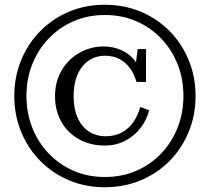

<svg xmlns="http://www.w3.org/2000/svg" viewBox="-20 -758 881 806"><path d="M420 -524Q392 -524 368.5 -513Q345 -502 327 -480.5Q309 -459 299 -427Q289 -395 289 -354Q289 -302 305.5 -264.5Q322 -227 352.5 -206.5Q383 -186 423 -186Q464 -186 493.5 -203Q523 -220 541.5 -248Q560 -276 569 -309L606 -295Q596 -255 570.5 -221.5Q545 -188 506.5 -167.5Q468 -147 419 -147Q360 -147 312.5 -173Q265 -199 238 -246Q211 -293 211 -354Q211 -415 238.5 -462Q266 -509 313 -536Q360 -563 416 -563Q453 -563 486 -549Q519 -535 541.5 -509Q564 -483 571 -444L546 -458L558 -552H593V-414H553Q544 -446 526.5 -470.5Q509 -495 483 -509.5Q457 -524 420 -524ZM91 -355Q91 -284 115.5 -222Q140 -160 184.5 -113.5Q229 -67 289 -41Q349 -15 420 -15Q492 -15 552 -41Q612 -67 656.5 -113.5Q701 -160 725.5 -222Q750 -284 750 -355Q750 -427 725.5 -488.5Q701 -550 656.5 -596.5Q612 -643 552 -669Q492 -695 420 -695Q349 -695 289 -669Q229 -643 184.5 -596.5Q140 -550 115.5 -488.5Q91 -427 91 -355ZM40 -355Q40 -436 69 -506Q98 -576 149.5 -628Q201 -680 270 -709Q339 -738 420 -738Q501 -738 570.5 -709Q640 -680 691.5 -628Q743 -576 772 -506Q801 -436 801 -355Q801 -274 772 -204Q743 -134 691.5 -82Q640 -30 570.5 -1Q501 28 420 28Q339 28 270 -1Q201 -30 149.5 -82Q98 -134 69 -204Q40 -274 40 -355Z"/></svg>

Font: Roboto Serif 72pt
Style: Regular
Weight: 400
Designer: Greg Gazdowicz
Foundry: Commercial Type
Version: Version 1.008